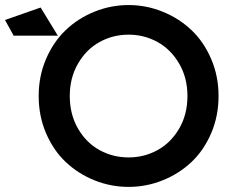

<svg xmlns="http://www.w3.org/2000/svg" viewBox="-138 -730 900 760"><path d="M371.1 9.8Q300.8 9.8 236.3 -16.1Q171.9 -42 122.8 -88.1Q73.7 -134.3 44.4 -202.4Q15.1 -270.5 15.1 -350.1Q15.1 -428.7 44.4 -496.8Q73.7 -564.9 122.6 -611.3Q171.4 -657.7 236.1 -683.8Q300.8 -710 371.1 -710Q440.9 -710 505.6 -683.8Q570.3 -657.7 619.4 -611.3Q668.5 -564.9 697.8 -496.8Q727.1 -428.7 727.1 -350.1Q727.1 -270.5 697.8 -202.4Q668.5 -134.3 619.4 -88.1Q570.3 -42 505.6 -16.1Q440.9 9.8 371.1 9.8ZM-118.2 -650.9 22.9 -700.2 90.8 -588.9H-84ZM138.2 -350.1Q138.2 -277.3 170.7 -221.2Q203.1 -165 255.9 -136Q308.6 -106.9 371.1 -106.9Q433.1 -106.9 485.8 -136Q538.6 -165 571.3 -221.2Q604 -277.3 604 -350.1Q604 -421.9 571.3 -478Q538.6 -534.2 485.8 -563.5Q433.1 -592.8 371.1 -592.8Q308.6 -592.8 255.9 -563.5Q203.1 -534.2 170.7 -478Q138.2 -421.9 138.2 -350.1Z"/></svg>

Font: Cakra Normal
Style: Regular
Weight: 400
Designer: Lucia Kollert, Vojtech Kollert
Foundry: OoM Type
Version: Version 1.000;Glyphs 3.1.1 (3148)